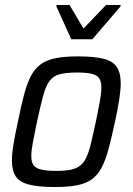

<svg xmlns="http://www.w3.org/2000/svg" viewBox="-20 -745 534 773"><path d="M201 8Q136 8 98 -1.5Q60 -11 44 -34Q28 -57 28 -99Q28 -127 34.5 -165.5Q41 -204 52 -255Q65 -319 77 -364.5Q89 -410 105 -440Q121 -470 145 -487Q169 -504 205 -511Q241 -518 294 -518Q359 -518 396.5 -508.5Q434 -499 450 -475.5Q466 -452 466 -410Q466 -382 460 -343.5Q454 -305 443 -255Q429 -190 417 -145Q405 -100 389 -70Q373 -40 349.5 -23Q326 -6 290 1Q254 8 201 8ZM205 -57Q241 -57 264 -61.5Q287 -66 302 -77.5Q317 -89 327.5 -111Q338 -133 346.5 -168.5Q355 -204 366 -255Q376 -303 382 -336.5Q388 -370 388 -392Q388 -418 379 -430.5Q370 -443 348.5 -448Q327 -453 290 -453Q246 -453 220 -446Q194 -439 179 -418.5Q164 -398 153.5 -358.5Q143 -319 129 -255Q119 -206 112.5 -172.5Q106 -139 106 -117Q106 -92 115.5 -79.5Q125 -67 147 -62Q169 -57 205 -57ZM267 -587 207 -719 208 -725H260L316 -630L407 -725H466L465 -719L352 -587Z"/></svg>

Font: Saira SemiCondensed
Style: Italic
Weight: 400
Width: 4
Italic angle: -12°
Designer: Hector Gatti with collaboration of the Omnibus-Type team
Foundry: Omnibus-Type
Version: Version 1.101